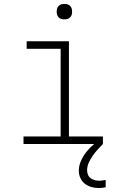

<svg xmlns="http://www.w3.org/2000/svg" viewBox="-20 -729 640 972"><path d="M99 0V-38H287V-482H115V-520H329V-38H501V0ZM306 -631Q298 -631 290.5 -633Q283 -635 277 -641Q271 -647 269 -654.5Q267 -662 267 -670Q267 -678 269 -685.5Q271 -693 277 -699Q283 -705 290.5 -707Q298 -709 306 -709Q314 -709 321.5 -707Q329 -705 335 -699Q341 -693 343 -685.5Q345 -678 345 -670Q345 -662 343 -654.5Q341 -647 335 -641Q329 -635 321.5 -633Q314 -631 306 -631ZM481 223Q462 223 443.5 218Q425 213 410 201.5Q395 190 387 172.5Q379 155 379 136Q379 109 390.5 84Q402 59 419 38Q436 17 457 -0.5Q478 -18 501 -32V0Q487 14 473.5 29Q460 44 449 60Q438 76 429.5 94.5Q421 113 421 133Q421 145 425.5 156Q430 167 439.5 173.5Q449 180 460.5 183Q472 186 484 186Q492 186 500 184.5Q508 183 515 182V219Q507 221 498 222Q489 223 481 223Z"/></svg>

Font: Iosevka Extralight Extended
Style: Regular
Weight: 200
Width: 7
Monospace: yes
Designer: Belleve Invis
Foundry: Belleve Invis
Version: Version 32.5.0; ttfautohint (v1.8.4)